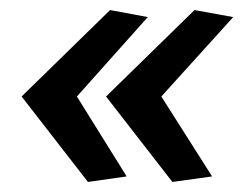

<svg xmlns="http://www.w3.org/2000/svg" viewBox="-20 -524 494 382"><path d="M232 -173 155 -162 23 -332 199 -504 274 -490 133 -332ZM402 -173 323 -162 191 -332 367 -504 444 -490 301 -332Z"/></svg>

Font: Rosario Light
Style: Bold Italic
Weight: 700
Italic angle: -8.05°
Version: Version 1.101; ttfautohint (v1.8.1.43-b0c9)